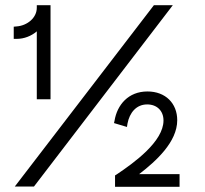

<svg xmlns="http://www.w3.org/2000/svg" viewBox="-20 -720 793 741"><path d="M122 -337H175V-700H122V-690C122 -651 85 -621 44 -618L33 -617V-570H45C73 -570 101 -581 122 -599ZM37 0H111L647 -700H574ZM424 1H673V-48H517C582 -98 664 -172 664 -256C664 -321 619 -367 549 -367C475 -367 432 -315 422 -254L420 -245L470 -230L472 -243C480 -285 506 -317 548 -317C586 -317 611 -292 611 -255C611 -174 498 -92 429 -46L424 -43Z"/></svg>

Font: Fixel Display Light
Style: Regular
Weight: 300
Designer: AlfaBravo + MacPaw
Foundry: Kyrylo Tkachov, Marchela Mozhyna, Serhii Makarenko, Maria Weinstein, Zakhar Kryvoshyya
Version: Version 1.211